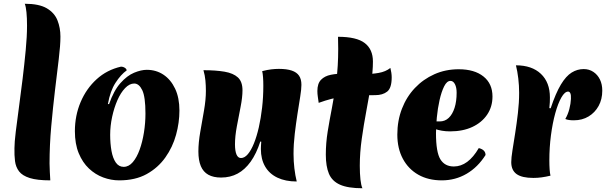

<svg xmlns="http://www.w3.org/2000/svg" viewBox="-20 -946 3229 1023"><path d="M57 -157Q57 -187 64 -244.5Q71 -302 81 -375Q91 -448 100.5 -526.5Q110 -605 117 -678.5Q124 -752 124 -809Q124 -850 121 -880.5Q118 -911 112 -926Q188 -926 229 -902Q270 -878 286 -838Q302 -798 302 -751Q302 -705 293 -631Q284 -557 273 -465Q262 -373 253 -273Q244 -173 244 -75Q244 -52 245.5 -29.5Q247 -7 248 15Q178 15 138.5 2.5Q99 -10 81.5 -33Q64 -56 60 -87.5Q56 -119 57 -157Z M615 15Q572 15 530 -0.5Q488 -16 454 -48Q420 -80 399.5 -129.5Q379 -179 379 -247Q379 -330 409.5 -402Q440 -474 495 -524Q550 -574 625 -591Q636 -591 645 -585Q654 -579 655 -571Q624 -549 595.5 -505Q567 -461 555 -392L561 -391Q586 -463 621.5 -503Q657 -543 694.5 -558.5Q732 -574 762 -574Q812 -574 851 -548Q890 -522 913 -473.5Q936 -425 936 -357Q936 -293 918 -227.5Q900 -162 861 -107Q822 -52 761.5 -18.5Q701 15 615 15ZM639 -57Q666 -57 687.5 -82Q709 -107 724 -148.5Q739 -190 747 -240.5Q755 -291 755 -341Q755 -430 738 -465.5Q721 -501 695 -501Q670 -501 646.5 -476.5Q623 -452 605.5 -412Q588 -372 577.5 -323.5Q567 -275 567 -228Q567 -181 574 -142Q581 -103 597 -80Q613 -57 639 -57Z M1561 21Q1501 21 1458 0.5Q1415 -20 1392.5 -59Q1370 -98 1370 -152Q1370 -161 1370.5 -169Q1371 -177 1372 -191L1367 -192Q1346 -127 1315.5 -84.5Q1285 -42 1246 -21Q1207 0 1158 0Q1117 0 1090 -15Q1063 -30 1050 -61Q1037 -92 1037 -139Q1037 -186 1047 -243Q1057 -300 1067 -357.5Q1077 -415 1077 -462Q1077 -490 1074.5 -517Q1072 -544 1064 -572Q1130 -572 1176.5 -564Q1223 -556 1247.5 -533.5Q1272 -511 1272 -465Q1272 -428 1262 -377Q1252 -326 1242 -273Q1232 -220 1232 -177Q1232 -142 1240 -123Q1248 -104 1264 -104Q1283 -104 1300.5 -124.5Q1318 -145 1333 -182Q1348 -219 1359 -267.5Q1370 -316 1376.5 -372.5Q1383 -429 1383 -489Q1383 -515 1381.5 -534.5Q1380 -554 1377 -567Q1404 -574 1425.5 -576.5Q1447 -579 1466 -579Q1508 -579 1534.5 -570Q1561 -561 1573.5 -542.5Q1586 -524 1586 -494Q1586 -471 1579.5 -430.5Q1573 -390 1565 -339Q1557 -288 1550.5 -233Q1544 -178 1544 -126Q1544 -87 1548.5 -49Q1553 -11 1561 21Z M1897 -63Q1897 -21 1900.5 10.5Q1904 42 1911 57Q1834 57 1791.5 38Q1749 19 1732.5 -20.5Q1716 -60 1716 -122Q1716 -184 1726 -245.5Q1736 -307 1749 -373.5Q1762 -440 1772 -516.5Q1782 -593 1782 -685Q1782 -701 1781.5 -717.5Q1781 -734 1781 -750Q1880 -750 1923.5 -716.5Q1967 -683 1967 -618Q1967 -564 1956.5 -497Q1946 -430 1932 -355.5Q1918 -281 1907.5 -206.5Q1897 -132 1897 -63ZM2060 -584Q2063 -572 2065 -559Q2067 -546 2067 -534Q2067 -477 2043 -458Q2019 -439 1979 -439Q1923 -439 1882 -437.5Q1841 -436 1808.5 -431.5Q1776 -427 1745 -419Q1714 -411 1678 -398Q1676 -413 1673.5 -429.5Q1671 -446 1671 -461Q1671 -501 1690.5 -521Q1710 -541 1742.5 -547.5Q1775 -554 1815 -554Q1841 -554 1868 -552.5Q1895 -551 1920 -551Q1960 -551 1997.5 -557.5Q2035 -564 2060 -584Z M2334 15Q2262 15 2209 -15Q2156 -45 2126.5 -100Q2097 -155 2097 -229Q2097 -303 2121.5 -366.5Q2146 -430 2190.5 -477Q2235 -524 2294.5 -550.5Q2354 -577 2424 -577Q2508 -577 2556 -538.5Q2604 -500 2604 -432Q2604 -377 2575.5 -335Q2547 -293 2496.5 -269.5Q2446 -246 2378 -246Q2355 -246 2334.5 -249.5Q2314 -253 2294 -260L2297 -299H2323Q2351 -299 2371 -318Q2391 -337 2402 -371.5Q2413 -406 2413 -452Q2413 -480 2404 -497.5Q2395 -515 2380 -515Q2361 -515 2346.5 -486Q2332 -457 2322 -412.5Q2312 -368 2307.5 -320.5Q2303 -273 2303 -236Q2303 -135 2326.5 -97Q2350 -59 2398 -59Q2474 -59 2531 -157Q2567 -148 2567 -120Q2526 -55 2466 -20Q2406 15 2334 15Z M2914 -369Q2941 -450 2968.5 -495.5Q2996 -541 3026 -559.5Q3056 -578 3090 -578Q3119 -578 3141.5 -563Q3164 -548 3176.5 -522.5Q3189 -497 3189 -463Q3189 -417 3169.5 -381.5Q3150 -346 3116 -325.5Q3082 -305 3038 -305Q3024 -305 3012.5 -306.5Q3001 -308 2992 -312Q3006 -336 3013.5 -365Q3021 -394 3022 -419Q3023 -439 3019 -448.5Q3015 -458 3007 -458Q2989 -458 2971 -426.5Q2953 -395 2938.5 -342.5Q2924 -290 2915.5 -225Q2907 -160 2907 -92Q2907 -64 2908.5 -43.5Q2910 -23 2913 -10Q2888 -4 2866 -1Q2844 2 2822 2Q2761 2 2732.5 -18.5Q2704 -39 2704 -82Q2704 -105 2710.5 -145.5Q2717 -186 2725 -237Q2733 -288 2739.5 -343.5Q2746 -399 2746 -451Q2746 -490 2741.5 -528Q2737 -566 2729 -598Q2814 -598 2862 -552.5Q2910 -507 2910 -427Q2910 -416 2909.5 -401Q2909 -386 2907 -370Z"/></svg>

Font: Merienda Black
Style: Regular
Weight: 900
Designer: Eduardo Rodriguez Tunni
Foundry: Eduardo Rodriguez Tunni
Version: Version 2.001